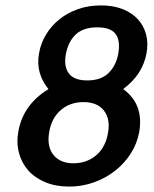

<svg xmlns="http://www.w3.org/2000/svg" viewBox="-20 -684 568 709"><path d="M435 -355Q512 -299 494 -196Q486 -153 462.5 -116.5Q439 -80 404.5 -53Q370 -26 326.5 -10.5Q283 5 236 5Q186 5 147.5 -11Q109 -27 84.5 -54.5Q60 -82 50 -119.5Q40 -157 48 -200Q66 -298 159 -355Q111 -414 124 -486Q130 -523 149.5 -555.5Q169 -588 198.5 -612Q228 -636 267 -650Q306 -664 353 -664Q398 -664 432.5 -650.5Q467 -637 489 -613Q511 -589 519.5 -556.5Q528 -524 521 -487Q514 -449 493.5 -416.5Q473 -384 435 -355ZM339 -583Q288 -583 260 -557Q232 -531 223 -483Q215 -438 234.5 -412.5Q254 -387 302 -387Q353 -387 381 -414.5Q409 -442 417 -487Q425 -535 406.5 -559Q388 -583 339 -583ZM288 -307Q239 -307 205 -278Q171 -249 162 -198Q152 -144 177 -112.5Q202 -81 251 -81Q300 -81 335 -110.5Q370 -140 379 -194Q388 -245 363.5 -276Q339 -307 288 -307Z"/></svg>

Font: Jura
Style: Bold Italic
Weight: 700
Designer: Ed Merritt
Foundry: Ten by Twenty
Version: Version 1.007